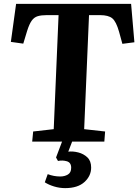

<svg xmlns="http://www.w3.org/2000/svg" viewBox="-20 -730 713 990"><path d="M316 240Q287 240 259 231.5Q231 223 211 210L226 168Q242 174 258 177Q274 180 291 180Q313 180 330 170Q347 160 347 135Q347 108 324.5 101.5Q302 95 279 100L269 82L300 0H146L151 -52L257 -64L282 -652H220Q193 -652 174.5 -646.5Q156 -641 143.5 -623.5Q131 -606 120 -571L100 -505L36 -514L63 -710H656L673 -512L611 -504L594 -566Q579 -619 559 -635.5Q539 -652 496 -652H439L414 -64L522 -52L518 0H352L332 52Q356 49 383.5 56Q411 63 430.5 81.5Q450 100 450 134Q450 177 415.5 208.5Q381 240 316 240Z"/></svg>

Font: Literata 36pt
Style: Bold Italic
Weight: 700
Italic angle: -2°
Designer: Latin by Veronika Burian and Jose Scaglione. Greek by Irene Vlachou. Cyrillic by Vera Evstafieva
Foundry: TypeTogether
Version: Version 3.002